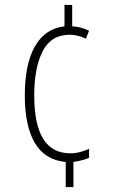

<svg xmlns="http://www.w3.org/2000/svg" viewBox="-20 -744 455 774"><path d="M271 -638Q290 -637 307.5 -632Q325 -627 339 -620L326 -588Q310 -596 293.5 -600Q277 -604 262 -604Q186 -604 152 -537.5Q118 -471 118 -359Q118 -126 263 -126Q284 -126 302.5 -131Q321 -136 339 -144V-108Q328 -103 312 -98.5Q296 -94 276 -91V10H245V-91Q161 -99 120.5 -167.5Q80 -236 80 -359Q80 -486 121 -557.5Q162 -629 240 -638V-724H271Z"/></svg>

Font: Noto Sans Arabic ExtCond ExtLt
Style: Regular
Weight: 200
Width: 2
Designer: Monotype Design Team, Nadine Chahine, Nizar Qandah and Khaled Hosny
Foundry: Monotype Imaging Inc.
Version: Version 2.012; ttfautohint (v1.8.4.7-5d5b)